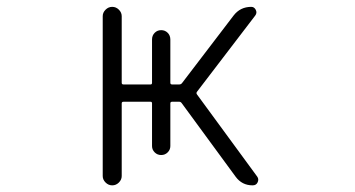

<svg xmlns="http://www.w3.org/2000/svg" viewBox="-20 -565 1040 563"><path d="M281.2 -48.8V-517.6Q281.2 -528.3 289.6 -536.6Q297.9 -544.9 309.1 -544.9Q320.3 -544.9 328.6 -536.6Q336.9 -528.3 336.9 -517.6V-322.3Q336.9 -317.4 341.8 -317.4H421.9Q425.8 -317.4 425.8 -322.3V-449.2Q425.8 -460.9 433.6 -468.8Q441.4 -476.6 452.6 -476.6Q463.9 -476.6 471.7 -468.8Q479.5 -460.9 479.5 -449.2V-322.3Q479.5 -317.4 484.4 -317.4H505.9Q510.7 -317.4 513.7 -321.3L665 -519.5Q684.6 -544.9 716.8 -544.9Q725.6 -544.9 730 -536.1Q734.4 -527.3 728.5 -519.5L557.6 -295.9Q554.7 -292 557.6 -288.1L734.4 -46.9Q737.3 -43 737.3 -38.1Q737.3 -34.2 735.4 -30.3Q731.4 -21.5 720.7 -21.5Q689.5 -21.5 670.9 -46.9L512.7 -262.7Q509.8 -266.6 505.9 -266.6H484.4Q479.5 -266.6 479.5 -261.7V-136.7Q479.5 -126 471.7 -118.2Q463.9 -110.4 452.6 -110.4Q441.4 -110.4 433.6 -118.2Q425.8 -126 425.8 -136.7V-261.7Q425.8 -266.6 421.9 -266.6H341.8Q336.9 -266.6 336.9 -261.7V-48.8Q336.9 -38.1 328.6 -29.8Q320.3 -21.5 309.1 -21.5Q297.9 -21.5 289.6 -29.8Q281.2 -38.1 281.2 -48.8Z"/></svg>

Font: Rounded-L Mgen+ 1mn light
Style: Regular
Weight: 200
Designer: [Source Han Sans]
Ryoko NISHIZUKA  (kana & ideographs); Paul D. Hunt (Latin, Greek & Cyrillic); Wenlong ZHANG  (bopomofo
Version: Version 1.059.20150602